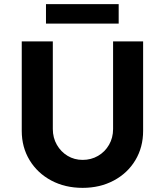

<svg xmlns="http://www.w3.org/2000/svg" viewBox="-20 -901 796 927"><path d="M379 6Q294 6 227.5 -29.5Q161 -65 123 -127.5Q85 -190 85 -269V-701H235V-278Q235 -236 254.5 -202Q274 -168 306.5 -148.5Q339 -129 379 -129Q420 -129 453.5 -148.5Q487 -168 506.5 -202Q526 -236 526 -278V-701H671V-269Q671 -190 633.5 -127.5Q596 -65 529.5 -29.5Q463 6 379 6ZM202 -787V-881H553V-787Z"/></svg>

Font: Readex Pro SemiBold
Style: Regular
Weight: 600
Designer: Bonnie Shaver-Troup, Thomas Jockin
Foundry: Lexend
Version: Version 1.204; ttfautohint (v1.8.4.7-5d5b)